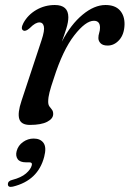

<svg xmlns="http://www.w3.org/2000/svg" viewBox="-20 -488 518 767"><path d="M73.5 -366Q61 -372 73.5 -396Q91.5 -429 125.2 -448.5Q159 -468 199 -468Q253 -468 253 -419Q253 -400 245 -374.2Q237 -348.5 227 -321.5Q263 -390.5 309.8 -429.2Q356.5 -468 401.5 -468Q439.5 -468 458.8 -446.8Q478 -425.5 477.5 -390.5Q476.5 -351 456.5 -328.5Q436.5 -306 410 -306Q391 -306 382 -315Q373 -324 373 -336Q373 -346.5 376.2 -356.5Q379.5 -366.5 379.5 -377.5Q379.5 -405 355 -405Q322 -405 276.5 -346.5Q231 -288 195 -175Q183 -140 177.8 -119.2Q172.5 -98.5 172.5 -82Q172.5 -69.5 177.5 -62.8Q182.5 -56 187.5 -49.8Q192.5 -43.5 192.5 -32.5Q192.5 -14 168.5 -1.5Q144.5 11 99.5 11Q64.5 11 57 -12.8Q49.5 -36.5 66 -85.5L146 -327.5Q159 -366.5 155.2 -382.5Q151.5 -398.5 138 -398.5Q129.5 -398.5 120.2 -393.2Q111 -388 98 -375Q82.5 -361.5 73.5 -366ZM84 160.5Q59.5 160.5 50.5 147.5Q41.5 134.5 46.5 115.5Q52.5 93 72 79.2Q91.5 65.5 114.5 65.5Q141.5 65.5 154 83.2Q166.5 101 156.5 138.5Q132 233 31.5 257.5Q11.5 262 11.5 248Q11.5 234.5 29.5 230.5Q64.5 221.5 83.8 205Q103 188.5 107 172Q110 160.5 97.5 160.5Z"/></svg>

Font: Fraunces 9pt
Style: Italic
Weight: 400
Italic angle: -16°
Version: Version 1.000;[b76b70a41]